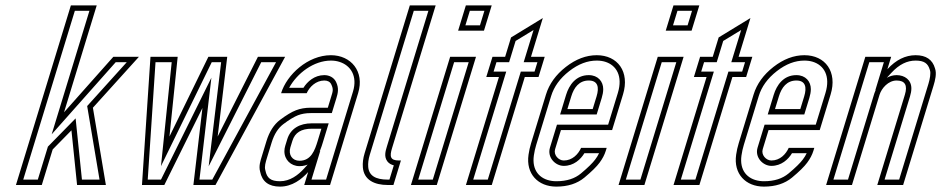

<svg xmlns="http://www.w3.org/2000/svg" viewBox="-20 -687 3534 713"><path d="M39.2 0H135.2L175.6 -132L245.3 -203L266.2 0H373.2L325 -287L495.8 -476H400.8L217.8 -270L339.2 -667H243.2ZM66.3 -20 258 -647H312.1L171.9 -188.2L409.7 -456H450.7L303.7 -293.2L349.6 -20H284.3L260.8 -247.4L157.9 -142.5L120.4 -20Z M698.2 0H780.2L1038.8 -476H937.8L788.3 -180L823.8 -476H753.8L609.3 -180L639.8 -476H538.8L507.2 0H590.2L731.7 -286ZM720.7 -20 765 -398.4 577.8 -20H528.6L557.5 -456H617.6L577.8 -70L766.3 -456H801.2L754.9 -69.5L950.1 -456H1005.1L768.3 -20Z M1124.3 -48 1109.7 0H1205.7L1309.9 -341C1334.7 -422.2 1282.9 -482 1209 -482C1123.1 -482 1044.9 -409.5 1023.9 -341H1118.9C1129.3 -364.3 1153.2 -388 1184.3 -388C1196.9 -388 1205.5 -383.3 1210 -374C1219.1 -355 1215.9 -347.5 1209.9 -328L1197.4 -287H1133.4C1113.4 -287 1095.3 -283.8 1079 -277.5C1062.7 -271.2 1043.1 -259.3 1020.1 -242C997.2 -224.7 980.3 -198.3 969.5 -163L953 -109C947.3 -90.3 940.2 -70.7 945.9 -50C953.2 -12.7 977.8 6 1019.8 6C1065.2 6 1100 -21.2 1124.3 -48ZM1137.5 -209H1173.5L1159.5 -163C1149.2 -129.4 1135.5 -90 1092.2 -90C1065.6 -90 1049.9 -111.9 1058.4 -140L1065.8 -164C1075.2 -194.9 1099.4 -209 1137.5 -209ZM1109.5 -61.4C1086.7 -36.3 1056.7 -14 1019.8 -14C985 -14 971 -26.1 965.6 -53.8L965.4 -54.6L965.2 -55.3C961.5 -68.6 966 -83.3 972.1 -103.2L988.6 -157.2C998.5 -189.6 1013.4 -211.8 1032.2 -226C1054.3 -242.7 1072.7 -253.6 1086.2 -258.9C1099.9 -264.2 1115.5 -267 1133.4 -267H1212.2L1229.1 -322.2C1234.6 -340.4 1239.6 -358.5 1228 -382.7C1219.7 -399.9 1202.1 -408 1184.3 -408C1147.8 -408 1121.1 -383.9 1106.9 -361H1053.9C1082.8 -414.8 1145 -462 1209 -462C1220 -462 1230.2 -460.5 1239.5 -457.6C1282.2 -444.7 1308.4 -404.5 1290.8 -346.8L1190.9 -20H1136.7L1169.6 -127.8ZM1137.5 -229C1094.2 -229 1059.1 -210.5 1046.7 -169.8L1039.3 -145.8C1037.2 -139 1036.1 -132.2 1036.1 -125.5C1035.9 -94 1060.1 -70 1092.2 -70C1151.7 -70 1169.1 -126 1178.6 -157.2L1200.6 -229Z M1597.9 -667H1501.9L1334 -118C1328.3 -99.3 1326.2 -81.8 1327.5 -65.5C1331.3 -18.8 1370.2 0 1420 0H1441L1468.8 -91H1461.8C1429 -91 1426.3 -105.7 1435.9 -137ZM1570.9 -647 1416.7 -142.8C1411.5 -125.7 1405.4 -105.5 1418.4 -87.8C1424.6 -79.4 1434.1 -75 1442.4 -73L1426.2 -20H1420C1374 -20 1350 -35.2 1347.4 -67.1C1346.3 -80.5 1348.1 -95.4 1353.2 -112.2L1516.7 -647Z M1506 0H1602L1747.6 -476H1651.6ZM1681.2 -573H1777.2L1806 -667H1710ZM1533.1 -20 1666.4 -456H1720.5L1587.2 -20ZM1708.3 -593 1724.8 -647H1778.9L1762.4 -593Z M1710.2 0H1806.2L1928.8 -401H1979.8L2002.8 -476H1951.8L1995.8 -620L1877.8 -548L1855.8 -476H1808.8L1785.8 -401H1832.8ZM1737.3 -20 1859.9 -421H1812.9L1823.6 -456H1870.6L1894.7 -534.9L1961.3 -575.5L1924.7 -456H1975.7L1965 -421H1914L1791.4 -20Z M2073.6 -91C2054 -91 2034.9 -111.7 2041.4 -133L2063.1 -204H2253.1L2293.5 -336C2319.4 -420.6 2273.7 -482 2196.1 -482C2156.8 -482 2118.5 -467.5 2081.3 -438.5C2044.1 -409.5 2019.5 -375.3 2007.5 -336L1952.2 -155C1947.9 -141 1944.7 -126.8 1942.7 -112.5C1932.4 -41 1978.3 6 2045.9 6C2088.6 6 2123.3 -5.2 2150.2 -27.5C2177 -49.8 2195.8 -68.3 2206.6 -83C2217.5 -97.7 2225.1 -112.3 2229.6 -127L2233 -138H2138C2127.3 -114.3 2105.5 -91 2073.6 -91ZM2166.4 -388C2200.4 -388 2205.7 -362.8 2195.4 -329L2181 -282H2087L2101.4 -329C2111.5 -362.2 2130.7 -388 2166.4 -388ZM2073.6 -71C2110.7 -71 2136.4 -95.1 2150.1 -118H2204.6C2200.3 -109.1 2196.5 -102.9 2190.5 -94.9C2181.5 -82.6 2163.6 -64.7 2137.4 -42.9C2114.7 -24 2085.1 -14 2045.9 -14C2040.3 -14 2034.9 -14.4 2029.8 -15.1C1983.2 -21.6 1954.7 -55.2 1962.5 -109.7C1964.4 -123 1967.3 -136.1 1971.3 -149.2L2026.6 -330.2C2037.3 -365.2 2059.1 -395.8 2093.6 -422.7C2128.1 -449.6 2161.9 -462 2196.1 -462C2207.5 -462 2217.7 -460.5 2226.8 -457.8C2269.3 -445 2293.4 -404.2 2274.4 -341.8L2238.3 -224H2048.3L2022.3 -138.8C2011.3 -102.8 2042 -71 2073.6 -71ZM2166.4 -408C2118.4 -408 2093.4 -371.2 2082.2 -334.8L2060 -262H2195.8L2214.5 -323.2C2217.9 -334.3 2220 -345.1 2220.1 -355.8C2220.2 -384.3 2200.8 -408 2166.4 -408Z M2277 0H2373L2518.6 -476H2422.6ZM2452.2 -573H2548.2L2577 -667H2481ZM2304.1 -20 2437.4 -456H2491.5L2358.2 -20ZM2479.3 -593 2495.8 -647H2549.9L2533.4 -593Z M2481.2 0H2577.2L2699.8 -401H2750.8L2773.8 -476H2722.8L2766.8 -620L2648.8 -548L2626.8 -476H2579.8L2556.8 -401H2603.8ZM2508.3 -20 2630.9 -421H2583.9L2594.6 -456H2641.6L2665.7 -534.9L2732.3 -575.5L2695.7 -456H2746.7L2736 -421H2685L2562.4 -20Z M2844.6 -91C2825 -91 2805.9 -111.7 2812.4 -133L2834.1 -204H3024.1L3064.5 -336C3090.4 -420.6 3044.7 -482 2967.1 -482C2927.8 -482 2889.5 -467.5 2852.3 -438.5C2815.1 -409.5 2790.5 -375.3 2778.5 -336L2723.2 -155C2718.9 -141 2715.7 -126.8 2713.7 -112.5C2703.4 -41 2749.3 6 2816.9 6C2859.6 6 2894.3 -5.2 2921.2 -27.5C2948 -49.8 2966.8 -68.3 2977.6 -83C2988.5 -97.7 2996.1 -112.3 3000.6 -127L3004 -138H2909C2898.3 -114.3 2876.5 -91 2844.6 -91ZM2937.4 -388C2971.4 -388 2976.7 -362.8 2966.4 -329L2952 -282H2858L2872.4 -329C2882.5 -362.2 2901.7 -388 2937.4 -388ZM2844.6 -71C2881.7 -71 2907.4 -95.1 2921.1 -118H2975.6C2971.3 -109.1 2967.5 -102.9 2961.5 -94.9C2952.5 -82.6 2934.6 -64.7 2908.4 -42.9C2885.7 -24 2856.1 -14 2816.9 -14C2811.3 -14 2805.9 -14.4 2800.8 -15.1C2754.2 -21.6 2725.7 -55.2 2733.5 -109.7C2735.4 -123 2738.3 -136.1 2742.3 -149.2L2797.6 -330.2C2808.3 -365.2 2830.1 -395.8 2864.6 -422.7C2899.1 -449.6 2932.9 -462 2967.1 -462C2978.5 -462 2988.7 -460.5 2997.8 -457.8C3040.3 -445 3064.4 -404.2 3045.4 -341.8L3009.3 -224H2819.3L2793.3 -138.8C2782.3 -102.8 2813 -71 2844.6 -71ZM2937.4 -408C2889.4 -408 2864.4 -371.2 2853.2 -334.8L2831 -262H2966.8L2985.5 -323.2C2988.9 -334.3 2991 -345.1 2991.1 -355.8C2991.2 -384.3 2971.8 -408 2937.4 -408Z M3452.2 -433C3442.9 -465.7 3418.9 -482 3380.2 -482C3342.2 -482 3307.2 -464.7 3275.3 -430L3289.4 -476H3193.4L3047.8 0H3143.8L3246.2 -335C3253.7 -359.5 3278.9 -388 3309.5 -388C3340.8 -388 3351.1 -370.3 3340.2 -335L3237.8 0H3333.8L3447 -370C3452.4 -387.8 3459.2 -413.8 3452.2 -433ZM3232.2 -353.6C3230.2 -349.4 3228.4 -344.9 3227.1 -340.8L3129 -20H3074.9L3208.2 -456H3262.3L3230.5 -351.8ZM3273.2 -398.2 3290 -416.4C3319.3 -448.2 3348.8 -462 3380.2 -462C3412.4 -462 3426.2 -451.2 3433 -427.5L3433.2 -426.8L3433.4 -426.2C3437.2 -415.6 3433.2 -393.5 3427.8 -375.8L3319 -20H3264.9L3359.4 -329.2C3362.5 -339.5 3364.4 -349.1 3364.4 -358.6C3364.5 -390.3 3339.7 -408 3309.5 -408C3296.3 -408 3283.8 -404 3273.2 -398.2Z"/></svg>

Font: Din Kursivschrift
Style: EngGhost
Weight: 400
Version: Version 1.089